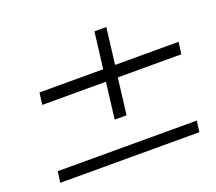

<svg xmlns="http://www.w3.org/2000/svg" viewBox="-106 -752 1005 895"><g transform="rotate(-20 396.5 -304.5)"><path d="M478 -429H793L785 -370H470L448 -190H389L411 -370H95L103 -429H419L441 -609H500ZM50 0 57 -55H747L740 0Z"/></g></svg>

Font: Orkney
Style: Italic
Weight: 400
Italic angle: -7°
Designer: Samuel Oakes and Alfredo Marco Pradil
Foundry: Alfredo Marco Pradil
Version: 1.0; ttfautohint (v1.5)